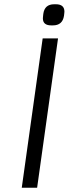

<svg xmlns="http://www.w3.org/2000/svg" viewBox="-20 -880 390 900"><path d="M180 -700H252L154 0H82ZM181 -794Q181 -802 182 -806L183 -815Q189 -860 234 -860H242Q282 -860 282 -825L281 -815L280 -806Q273 -761 228 -761H220Q181 -761 181 -794Z"/></svg>

Font: Krub
Style: Italic
Weight: 400
Italic angle: -8°
Designer: Ekaluck Peanpanawate
Foundry: Cadson Demak Co.,Ltd.
Version: Version 1.000; ttfautohint (v1.6)